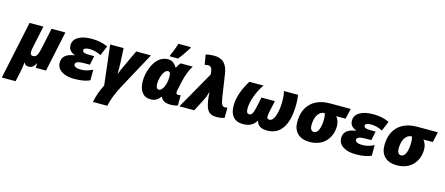

<svg xmlns="http://www.w3.org/2000/svg" viewBox="-100 -1549 5883 2541"><g transform="rotate(15 2841.0 -278.0)"><path d="M266.1 9.8Q216.3 9.8 202.1 -27.8H198.2Q193.4 37.6 174.8 120.1L148.9 240.2H-40L127.9 -553.2H316.9L253.9 -252Q245.1 -213.9 245.1 -183.1Q245.1 -161.6 256.1 -151.4Q267.1 -141.1 282.2 -141.1Q307.6 -141.1 322.5 -153.8Q337.4 -166.5 348.6 -196.3Q359.9 -226.1 372.1 -284.2L429.2 -553.2H618.2L501 0H359.9L362.8 -60.1H358.9Q325.7 9.8 266.1 9.8Z M1042 -225.1H958Q903.3 -225.1 874 -213.4Q844.7 -201.7 844.7 -179.2Q844.7 -156.2 870.1 -144Q895.5 -131.8 938 -131.8Q977.5 -131.8 1013.9 -139.9Q1050.3 -147.9 1102.1 -172.9V-27.8Q1024.9 9.8 888.7 9.8Q779.3 9.8 714.1 -33.2Q648.9 -76.2 648.9 -149.9Q648.9 -210.4 689 -245.4Q729 -280.3 814.9 -293V-296.9Q727.1 -328.1 727.1 -408.2Q727.1 -481.4 794.4 -522.2Q861.8 -563 980 -563Q1041.5 -563 1094.7 -552.2Q1147.9 -541.5 1199.7 -518.1L1144 -383.8Q1106.9 -403.8 1064.9 -414.3Q1022.9 -424.8 992.7 -424.8Q950.7 -424.8 928.7 -416Q906.7 -407.2 906.7 -386.2Q906.7 -367.2 928.7 -358.2Q950.7 -349.1 998 -349.1H1067.9Z M1431.2 -207Q1440.4 -234.4 1455.6 -268.8Q1470.7 -303.2 1588.9 -553.2H1791L1533.2 -79.1Q1481 16.6 1450.7 91.6Q1420.4 166.5 1405.3 240.2H1208Q1235.4 107.4 1295.9 -7.8L1231.9 -553.2H1416L1426.3 -347.2Q1428.2 -314 1428.2 -271L1427.2 -207Z M2022 -563Q2049.3 -563 2069.6 -555.2Q2089.8 -547.4 2106.4 -532.5Q2123 -517.6 2147.9 -481.9H2151.9Q2173.3 -527.8 2198.7 -553.2H2362.8Q2337.4 -513.7 2313.7 -453.6Q2290 -393.6 2276.9 -334L2251 -217.8Q2244.1 -190.4 2244.1 -170.9Q2244.1 -141.1 2274.9 -141.1Q2287.6 -141.1 2307.1 -147V-5.9Q2267.6 9.8 2206.1 9.8Q2154.3 9.8 2121.8 -7.3Q2089.4 -24.4 2072.8 -60.1H2065.9Q2043 -30.8 2025.1 -17.6Q2007.3 -4.4 1985.6 2.7Q1963.9 9.8 1933.1 9.8Q1857.4 9.8 1815.7 -44.9Q1773.9 -99.6 1773.9 -201.2Q1773.9 -291 1809.1 -380.4Q1844.2 -469.7 1898.9 -516.4Q1953.6 -563 2022 -563ZM2007.8 -142.1Q2030.8 -142.1 2052.5 -169.2Q2074.2 -196.3 2087.2 -242.2Q2100.1 -288.1 2100.1 -340.8Q2100.1 -373.5 2092.8 -392.3Q2085.4 -411.1 2064 -411.1Q2040 -411.1 2017.3 -382.1Q1994.6 -353 1980.7 -305.7Q1966.8 -258.3 1966.8 -211.9Q1966.8 -177.2 1978 -159.7Q1989.3 -142.1 2007.8 -142.1ZM2034.7 -618.2Q2047.4 -644 2067.9 -697Q2088.4 -750 2102.1 -795.9H2272V-784.2Q2257.8 -762.2 2244.1 -740.7Q2230.5 -719.2 2215.8 -697.5Q2201.2 -675.8 2184.3 -653.3Q2167.5 -630.9 2147.9 -606H2034.7Z M2619.6 -513.2 2617.7 -539.1Q2614.3 -580.6 2599.1 -602.3Q2584 -624 2558.6 -624Q2540 -624 2509.8 -617.2L2486.8 -752.9Q2537.6 -766.1 2602.1 -766.1Q2690.9 -766.1 2738.3 -717.5Q2785.6 -668.9 2799.8 -573.2L2844.7 -273.9Q2855 -200.7 2869.6 -171.4Q2884.3 -142.1 2913.6 -142.1Q2926.3 -142.1 2946.8 -147V-7.8Q2902.8 9.8 2833 9.8Q2791.5 9.8 2762.2 -4.6Q2732.9 -19 2714.1 -47.9Q2695.3 -76.7 2684.3 -127.4Q2673.3 -178.2 2668.9 -226.6Q2664.6 -274.9 2666 -278.8H2661.6Q2645.5 -221.7 2626 -182.1L2532.7 0H2328.6Z M3382.8 -86.9Q3350.6 -35.2 3306.9 -12.7Q3263.2 9.8 3198.7 9.8Q3112.3 9.8 3065.7 -42.7Q3019 -95.2 3019 -196.8Q3019 -356 3138.7 -553.2H3333Q3275.4 -471.2 3241.2 -375.7Q3207 -280.3 3207 -205.1Q3207 -166.5 3217.5 -151.9Q3228 -137.2 3250 -137.2Q3273.4 -137.2 3288.3 -161.4Q3303.2 -185.5 3317.9 -252L3347.7 -393.1H3531.7L3501 -252Q3489.7 -201.7 3489.7 -175.8Q3489.7 -153.3 3497.8 -145.3Q3505.9 -137.2 3524.9 -137.2Q3571.8 -137.2 3599.9 -219.2Q3627.9 -301.3 3627.9 -422.9Q3627.9 -494.6 3612.8 -553.2H3806.6Q3815.9 -483.9 3815.9 -428.2Q3815.9 -212.9 3743.2 -101.6Q3670.4 9.8 3531.7 9.8Q3464.8 9.8 3429.2 -14.9Q3393.6 -39.6 3382.8 -86.9Z M4410.6 -284.2Q4410.6 -199.2 4372.1 -129.9Q4333.5 -60.5 4267.1 -25.4Q4200.7 9.8 4114.7 9.8Q4007.8 9.8 3948.2 -46.1Q3888.7 -102.1 3888.7 -203.1Q3888.7 -369.1 3982.9 -461.2Q4077.1 -553.2 4248.5 -553.2H4527.8L4495.6 -411.1H4367.7Q4410.6 -356.9 4410.6 -284.2ZM4210.4 -411.1Q4151.9 -411.1 4116.7 -356.7Q4081.5 -302.2 4081.5 -210Q4081.5 -172.9 4095.9 -152.3Q4110.4 -131.8 4133.8 -131.8Q4175.8 -131.8 4198.7 -186.8Q4221.7 -241.7 4221.7 -335Q4221.7 -378.4 4210.4 -411.1Z M4897.9 -225.1H4814Q4759.3 -225.1 4730 -213.4Q4700.7 -201.7 4700.7 -179.2Q4700.7 -156.2 4726.1 -144Q4751.5 -131.8 4793.9 -131.8Q4833.5 -131.8 4869.9 -139.9Q4906.2 -147.9 4958 -172.9V-27.8Q4880.9 9.8 4744.6 9.8Q4635.3 9.8 4570.1 -33.2Q4504.9 -76.2 4504.9 -149.9Q4504.9 -210.4 4544.9 -245.4Q4585 -280.3 4670.9 -293V-296.9Q4583 -328.1 4583 -408.2Q4583 -481.4 4650.4 -522.2Q4717.8 -563 4835.9 -563Q4897.5 -563 4950.7 -552.2Q5003.9 -541.5 5055.7 -518.1L5000 -383.8Q4962.9 -403.8 4920.9 -414.3Q4878.9 -424.8 4848.6 -424.8Q4806.6 -424.8 4784.7 -416Q4762.7 -407.2 4762.7 -386.2Q4762.7 -367.2 4784.7 -358.2Q4806.6 -349.1 4854 -349.1H4923.8Z M5605 -284.2Q5605 -199.2 5566.4 -129.9Q5527.8 -60.5 5461.4 -25.4Q5395 9.8 5309.1 9.8Q5202.1 9.8 5142.6 -46.1Q5083 -102.1 5083 -203.1Q5083 -369.1 5177.2 -461.2Q5271.5 -553.2 5442.9 -553.2H5722.2L5689.9 -411.1H5562Q5605 -356.9 5605 -284.2ZM5404.8 -411.1Q5346.2 -411.1 5311 -356.7Q5275.9 -302.2 5275.9 -210Q5275.9 -172.9 5290.3 -152.3Q5304.7 -131.8 5328.1 -131.8Q5370.1 -131.8 5393.1 -186.8Q5416 -241.7 5416 -335Q5416 -378.4 5404.8 -411.1Z"/></g></svg>

Font: Open Sans Extrabold
Style: Italic
Weight: 800
Italic angle: -12°
Foundry: Ascender Corporation
Version: Version 1.10